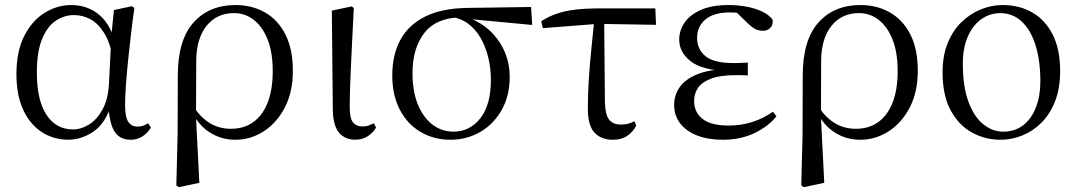

<svg xmlns="http://www.w3.org/2000/svg" viewBox="-20 -551 4358 777"><path d="M256.8 14.4Q196.7 14.4 148.8 -16.7Q100.9 -47.8 73.7 -107.2Q46.5 -166.5 46.5 -250.6Q46.5 -344.2 78.6 -406.4Q110.6 -468.5 161.3 -499.6Q212.1 -530.6 268.2 -530.6Q335.2 -530.6 383.5 -489.4Q431.8 -448.1 451.7 -358.5H459.3L437.5 -312.6Q425.5 -379.3 401.1 -418.1Q376.6 -456.9 345.2 -473.4Q313.8 -490 279.7 -490Q239.8 -490 205.5 -467Q171.2 -444 150.2 -392.9Q129.2 -341.7 129.2 -257.8Q129.2 -144.9 168.3 -86Q207.4 -27.2 275.4 -27.2Q307.3 -27.2 339 -46.2Q370.8 -65.2 394.1 -106.4Q417.3 -147.6 421.1 -212.9L430.4 -403.1L441 -510.5L513.8 -525.8L523.8 -518.4Q516.4 -466.9 509.8 -410.4Q503.2 -353.9 497.7 -299.8Q492.2 -245.7 489.2 -200.8Q486.2 -155.9 486.2 -126.6Q486.2 -76.9 499.2 -57.8Q512.2 -38.7 536.6 -38.7Q550.4 -38.7 560.2 -42.6Q570 -46.5 579.5 -52L590.8 -34.9Q578.5 -13.4 557.2 0.6Q535.9 14.6 508.4 14.6Q466 14.6 444.4 -17.4Q422.8 -49.4 418.1 -127.8L430.9 -128.2Q406.3 -50.9 357.8 -18.3Q309.4 14.4 256.8 14.4Z M693.6 199.6 698.8 -5.5 699.6 -245.2Q699.6 -388.7 762.9 -459.6Q826.3 -530.6 933 -530.6Q999.7 -530.6 1052.2 -500.8Q1104.7 -471 1134.9 -411.9Q1165.2 -352.7 1165.2 -264.3Q1165.2 -178.8 1132.7 -116.2Q1100.2 -53.6 1047.1 -19.5Q994 14.6 932.2 14.6Q875.7 14.6 829.5 -14.7Q783.4 -44.1 757.4 -97.7H754L767.8 -113.1Q794.3 -73.6 830.9 -51.7Q867.6 -29.8 914.7 -29.8Q967.4 -29.8 1005.1 -56.9Q1042.8 -83.9 1063.3 -136.1Q1083.7 -188.2 1083.7 -263.1Q1083.7 -339.4 1062.8 -391.7Q1041.8 -443.9 1006.5 -471Q971.2 -498 927.3 -498Q857.8 -498 816.4 -447.1Q775.1 -396.2 774.1 -306.4L773.3 -94.1L772.8 -84.8L786.7 188.8L704.2 206.4Z M1417.8 14.4Q1376.3 14.4 1351.7 -14.5Q1327.2 -43.4 1326.8 -111.9L1322.9 -507.9L1403 -525L1411.8 -518.8Q1407.3 -430.3 1404.2 -367.2Q1401.1 -304.2 1399.1 -259Q1397.1 -213.9 1396.2 -180.2Q1395.3 -146.5 1395.3 -117.6Q1395.3 -70.5 1409.4 -54.8Q1423.4 -39.1 1447 -39.1Q1461.8 -39.1 1472.5 -43.2Q1483.3 -47.3 1492.9 -52L1501.8 -34.8Q1492.5 -16.9 1470.5 -1.3Q1448.5 14.4 1417.8 14.4Z M1803 14.6Q1736.2 14.6 1682.5 -16.8Q1628.8 -48.2 1598.1 -106.9Q1567.5 -165.5 1567.5 -245.6Q1567.5 -328.5 1600 -389.2Q1632.6 -450 1700.2 -483.8Q1767.9 -517.6 1871.8 -519L2129.1 -522.7L2133.8 -450L1867.1 -475.1L1850.2 -481Q1747.5 -480.5 1698.4 -419.1Q1649.4 -357.7 1649.4 -254.5Q1649.4 -179.9 1671.6 -126.9Q1693.9 -73.9 1731.2 -46.1Q1768.6 -18.2 1814.4 -18.2Q1881.4 -18.2 1924 -72.6Q1966.6 -127 1966.6 -227.7Q1966.6 -274.5 1956 -318.2Q1945.4 -361.8 1925.1 -397.3Q1904.7 -432.7 1874 -455.4Q1843.4 -478.1 1802.6 -483L1816 -492Q1863.9 -487.6 1905.2 -466.6Q1946.5 -445.6 1977.2 -411.9Q2007.9 -378.2 2025.3 -334.6Q2042.7 -291.1 2042.7 -240.9Q2042.7 -162.3 2009.7 -104.9Q1976.8 -47.5 1922.5 -16.4Q1868.2 14.6 1803 14.6Z M2176.7 -437.1 2170.5 -465Q2200.8 -484.8 2234 -495.9Q2267.2 -507.1 2308.9 -512.1Q2350.6 -517 2406.4 -517H2632L2634.9 -450.5L2400.4 -454.5ZM2460.2 14.6Q2412.7 14.6 2385.8 -14.3Q2358.9 -43.2 2358.9 -112.1Q2358.9 -170.4 2363 -232.2Q2367.1 -293.9 2373.4 -355.7Q2379.8 -417.4 2385.5 -474.9H2425L2428 -136.8Q2430 -83.2 2446.5 -65Q2462.9 -46.9 2491.5 -46.9Q2508.3 -46.9 2521.7 -50.3Q2535.1 -53.7 2547.3 -60.7L2554.9 -42.7Q2540 -15 2516.8 -0.2Q2493.6 14.6 2460.2 14.6Z M2904.3 14.6Q2846 14.6 2801.7 -2.5Q2757.3 -19.6 2732.7 -51.5Q2708.1 -83.4 2708.1 -126.7Q2708.1 -165.3 2729.9 -197.3Q2751.7 -229.3 2799.5 -249.5Q2847.3 -269.8 2924.7 -271.6V-263.4Q2821.9 -266.8 2775.3 -302.9Q2728.7 -339 2728.7 -390.7Q2728.7 -428.3 2750.7 -460Q2772.6 -491.8 2817.1 -511.2Q2861.6 -530.6 2928.8 -530.6Q2964.9 -530.6 2999.4 -524.4Q3034 -518.1 3062.3 -505.3Q3090.6 -492.4 3106.6 -471.9Q3109.2 -450.8 3097.8 -438.7Q3086.5 -426.5 3068.6 -426.5Q3051.7 -426.5 3038.7 -432.4Q3025.7 -438.4 3005.9 -456.8L2948.6 -512.6L3004.7 -511.5L3014 -491.9Q2988.4 -496.3 2970.7 -498.5Q2953.1 -500.7 2933.7 -500.7Q2869 -500.7 2835 -472.4Q2801.1 -444.1 2801.1 -397.6Q2801.1 -351.6 2835 -323.6Q2868.8 -295.7 2950.2 -295.7Q2962.3 -295.7 2975.2 -296.2Q2988.1 -296.7 3006.3 -297.7V-245.7Q2986.9 -246.9 2977.4 -246.9Q2968 -246.9 2959.6 -246.9Q2894.1 -246.9 2857.1 -232.6Q2820.1 -218.4 2804.6 -195.2Q2789 -172 2789 -143.3Q2789 -95.8 2823.7 -69.3Q2858.4 -42.9 2928.6 -42.9Q2979.3 -42.9 3024.3 -57.2Q3069.3 -71.5 3107.9 -98.8L3122.3 -80.5Q3088.8 -38.9 3032.8 -12.1Q2976.9 14.6 2904.3 14.6Z M3222.6 199.6 3227.8 -5.5 3228.6 -245.2Q3228.6 -388.7 3291.9 -459.6Q3355.3 -530.6 3462 -530.6Q3528.7 -530.6 3581.2 -500.8Q3633.7 -471 3663.9 -411.9Q3694.2 -352.7 3694.2 -264.3Q3694.2 -178.8 3661.7 -116.2Q3629.2 -53.6 3576.1 -19.5Q3523 14.6 3461.2 14.6Q3404.7 14.6 3358.5 -14.7Q3312.4 -44.1 3286.4 -97.7H3283L3296.8 -113.1Q3323.3 -73.6 3359.9 -51.7Q3396.6 -29.8 3443.7 -29.8Q3496.4 -29.8 3534.1 -56.9Q3571.8 -83.9 3592.3 -136.1Q3612.7 -188.2 3612.7 -263.1Q3612.7 -339.4 3591.8 -391.7Q3570.8 -443.9 3535.5 -471Q3500.2 -498 3456.3 -498Q3386.8 -498 3345.4 -447.1Q3304.1 -396.2 3303.1 -306.4L3302.3 -94.1L3301.8 -84.8L3315.7 188.8L3233.2 206.4Z M4029.1 14.6Q3967.7 14.6 3914.2 -14.3Q3860.7 -43.3 3827.6 -103.8Q3794.5 -164.4 3794.5 -258Q3794.5 -325.8 3815.2 -376.7Q3835.9 -427.5 3871.1 -461.6Q3906.4 -495.8 3949.7 -513.2Q3992.9 -530.6 4037.5 -530.6Q4105.5 -530.6 4157.9 -500.3Q4210.4 -470 4240.4 -410.5Q4270.3 -351.1 4270.3 -263.4Q4270.3 -193 4249.6 -140.7Q4228.9 -88.3 4194.1 -53.9Q4159.2 -19.4 4116.3 -2.4Q4073.5 14.6 4029.1 14.6ZM4039 -18.2Q4088 -18.2 4121.6 -44.9Q4155.2 -71.6 4172.7 -117.6Q4190.2 -163.6 4190.2 -220.9Q4190.2 -306 4170.6 -368.1Q4151.1 -430.2 4114.7 -464Q4078.4 -497.8 4028.8 -497.8Q3984.4 -497.8 3949.7 -472.2Q3915 -446.7 3895.7 -400.7Q3876.4 -354.8 3876.4 -294.9Q3876.4 -200.6 3899.3 -139Q3922.3 -77.4 3959.6 -47.8Q3996.9 -18.2 4039 -18.2Z"/></svg>

Font: Noto Serif SC ExtraLight
Style: Regular
Weight: 200
Designer: Ryoko NISHIZUKA 西塚涼子 (kana & ideographs); Frank Grießhammer (Latin, Greek & Cyrillic); Wenlong ZHANG 张文龙 (bopomofo); San
Foundry: Adobe
Version: Version 2.002-H1;hotconv 1.1.0;makeotfexe 2.6.0